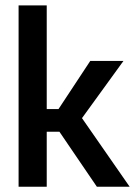

<svg xmlns="http://www.w3.org/2000/svg" viewBox="-20 -706 510 726"><path d="M156.7 -208V0H50.3V-685.5H156.7V-293.5H201.2L321.3 -475.6H446.8L290 -259.3L470.2 0H346.2L204.6 -208Z"/></svg>

Font: Yantramanav Medium
Style: Regular
Weight: 500
Version: Version 1.001;PS 1.0;hotconv 1.0.72;makeotf.lib2.5.5900; ttf